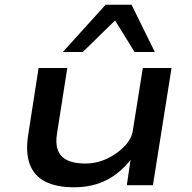

<svg xmlns="http://www.w3.org/2000/svg" viewBox="-20 -787 817 816"><path d="M294 9Q220 9 172 -15.5Q124 -40 106 -90.5Q88 -141 100 -215L144 -498H266L223 -224Q215 -179 225.5 -150Q236 -121 265 -106.5Q294 -92 341 -92Q392 -92 436.5 -113.5Q481 -135 511 -167.5Q541 -200 545 -235L587 -498H709L630 0H519L535 -109H536Q490 -50 430.5 -20.5Q371 9 294 9ZM247 -566 429 -767H539L638 -566H552L469 -700L332 -566Z"/></svg>

Font: Nunito Sans 7pt Expanded SemiBold
Style: Italic
Weight: 600
Width: 7
Italic angle: -9°
Designer: Vernon Adams
Foundry: Vernon Adams
Version: Version 3.101;gftools[0.9.27]